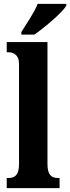

<svg xmlns="http://www.w3.org/2000/svg" viewBox="-20 -979 365 999"><path d="M91 -812V-799H159C215 -838 304 -914 325 -949V-959H176C159 -914 117 -855 91 -812ZM15 0H290V-53H282C249 -53 227 -67 227 -125V-760H15V-707H25C42 -707 79 -700 79 -646V-125C79 -67 56 -53 25 -53H15Z"/></svg>

Font: Noto Serif Bengali ExtraCondensed ExtraBold
Style: Regular
Weight: 800
Width: 2
Designer: Juan Bruce, Universal Thirst, Indian Type Foundry and the Monotype Design Team.
Foundry: Monotype Imaging Inc.
Version: Version 2.003